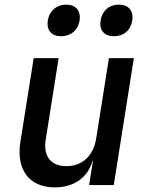

<svg xmlns="http://www.w3.org/2000/svg" viewBox="-20 -802 640 832"><path d="M474 -645C516 -645 547 -671 553 -713C560 -755 537 -782 495 -782C453 -782 422 -755 416 -713C409 -671 432 -645 474 -645ZM245 -645C287 -645 318 -671 325 -713C331 -755 309 -782 267 -782C225 -782 194 -755 187 -713C181 -671 203 -645 245 -645ZM217 10C300 10 360 -32 381 -105H383L366 0H473L560 -550H452L397 -203C385 -126 336 -82 268 -82C201 -82 167 -124 178 -196L234 -550H126L68 -185C50 -65 108 10 217 10Z"/></svg>

Font: JetBrains Mono SemiBold
Style: Italic
Weight: 472
Italic angle: -9°
Monospace: yes
Designer: Philipp Nurullin, Konstantin Bulenkov
Foundry: JetBrains
Version: Version 2.305